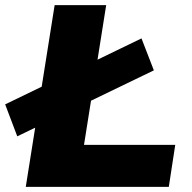

<svg xmlns="http://www.w3.org/2000/svg" viewBox="-58 -725 746 745"><path d="M42 0 154 -705H354L268 -163H622L597 0ZM9 -196 -38 -320 491 -576 539 -452Z"/></svg>

Font: Nunito Sans 10pt SemiExpanded Black
Style: Italic
Weight: 900
Width: 6
Italic angle: -9°
Designer: Vernon Adams
Foundry: Vernon Adams
Version: Version 3.101;gftools[0.9.27]